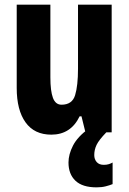

<svg xmlns="http://www.w3.org/2000/svg" viewBox="-20 -570 554 827"><path d="M461 -550V0H348L331 -69H323Q285 10 201 10Q128 10 90 -43Q52 -96 52 -191V-550H197V-237Q197 -178 208 -148.5Q219 -119 245 -119Q291 -119 303.5 -160Q316 -201 316 -274V-550ZM386 98Q386 116 396.5 128Q407 140 427 140Q440 140 449 137Q458 134 465 130V223Q453 228 435.5 232.5Q418 237 396 237Q335 237 305 208.5Q275 180 275 130Q275 95 294.5 57Q314 19 362 -16L438 0Q406 33 396 54Q386 75 386 98Z"/></svg>

Font: Noto Sans Thai ExtCond ExtBd
Style: Regular
Weight: 800
Width: 2
Designer: Monotype Design Team
Foundry: Monotype Imaging Inc.
Version: Version 2.002; ttfautohint (v1.8.4.7-5d5b)